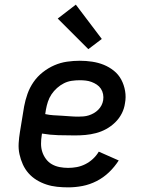

<svg xmlns="http://www.w3.org/2000/svg" viewBox="-20 -800 640 828"><path d="M274 8Q250 8 226 5.5Q202 3 179.5 -4.5Q157 -12 137.5 -24Q118 -36 103 -53Q88 -70 78.5 -91Q69 -112 64 -135Q59 -158 60.5 -182.5Q62 -207 66 -231L84 -341Q89 -368 98.5 -395Q108 -422 124.5 -446Q141 -470 164.5 -488.5Q188 -507 214.5 -518.5Q241 -530 269 -534Q297 -538 324 -538Q351 -538 377.5 -534Q404 -530 427.5 -520.5Q451 -511 471 -495Q491 -479 503 -456.5Q515 -434 519.5 -407.5Q524 -381 519 -355Q516 -332 505 -310.5Q494 -289 476.5 -272Q459 -255 438 -243.5Q417 -232 394 -226Q371 -220 348.5 -218Q326 -216 303 -216Q268 -216 232 -217Q196 -218 161 -224L160 -217Q157 -199 157 -180Q157 -161 162.5 -144.5Q168 -128 178.5 -114Q189 -100 204 -91.5Q219 -83 237 -79.5Q255 -76 274 -76Q293 -76 311.5 -79.5Q330 -83 348 -92Q366 -101 381 -115Q396 -129 406 -146L492 -108Q474 -80 450 -57Q426 -34 396.5 -19Q367 -4 336 2Q305 8 274 8ZM318 -297Q329 -297 340.5 -298Q352 -299 363 -302.5Q374 -306 384.5 -312Q395 -318 403.5 -326.5Q412 -335 417.5 -345.5Q423 -356 425 -368Q427 -381 424.5 -394Q422 -407 415 -417.5Q408 -428 397.5 -435Q387 -442 375 -446.5Q363 -451 350 -452.5Q337 -454 324 -454Q307 -454 289.5 -451.5Q272 -449 256 -441Q240 -433 226 -420.5Q212 -408 202 -393Q192 -378 186.5 -361Q181 -344 178 -327L175 -308Q193 -304 210.5 -303Q228 -302 246 -301Q264 -300 282 -298.5Q300 -297 318 -297ZM361 -588 229 -720 307 -780 419 -632Z"/></svg>

Font: Iosevka Slab Medium Extended
Style: Italic
Weight: 500
Width: 7
Italic angle: -9°
Monospace: yes
Designer: Belleve Invis
Foundry: Belleve Invis
Version: Version 11.1.0; ttfautohint (v1.8.3)